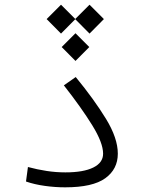

<svg xmlns="http://www.w3.org/2000/svg" viewBox="-20 -800 626 822"><path d="M258.8 2Q215.8 2 171.6 -4.2Q127.4 -10.3 91.3 -22.9L99.6 -85Q139.6 -74.2 179.7 -68.1Q219.7 -62 259.8 -62Q337.4 -62 379.4 -82.8Q421.4 -103.5 421.4 -142.1Q421.4 -188.5 374.8 -263.9Q328.1 -339.4 253.4 -434.6L304.2 -470.2Q382.8 -374.5 433.6 -291.5Q484.4 -208.5 484.4 -142.1Q484.4 -75.7 430.7 -36.9Q377 2 258.8 2ZM363.3 -779.8 424.8 -718.3 363.3 -656.2 302.2 -717.8 241.2 -656.2 179.7 -718.3 241.2 -779.8 302.2 -718.8ZM303.2 -657.7 362.3 -598.6 303.2 -539.1 244.1 -598.6Z"/></svg>

Font: Cascadia Mono PL Light
Style: Regular
Weight: 300
Monospace: yes
Designer: Aaron Bell
Foundry: Saja Typeworks
Version: Version 2404.023; ttfautohint (v1.8.4)